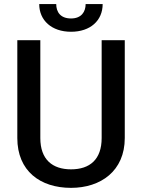

<svg xmlns="http://www.w3.org/2000/svg" viewBox="-20 -907 691 937"><path d="M476.1 -710.9V-233.4C476.1 -128.4 418 -80.6 326.7 -80.6C235.8 -80.6 176.8 -128.4 176.8 -233.4V-710.9H64.5V-233.4C64.5 -72.3 176.3 9.8 326.7 9.8C471.2 9.8 588.9 -72.3 588.9 -233.4V-710.9ZM397.9 -887.2C397.9 -849.6 377.4 -816.9 326.7 -816.9C273.9 -816.9 254.4 -849.6 254.4 -887.2H171.4C171.4 -807.6 231.9 -752 326.7 -752C420.9 -752 481 -806.6 481 -887.2Z"/></svg>

Font: Bert Sans Medium
Style: Regular
Weight: 500
Designer: Christian Robertson (Google), Cristiano Sobral
Foundry: Google, Cristiano Sobral
Version: Version 3.101